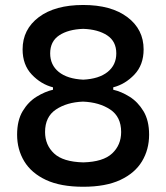

<svg xmlns="http://www.w3.org/2000/svg" viewBox="-20 -720 651 752"><path d="M306 11.5Q217.5 11.5 160.2 -15.2Q103 -42 75 -88.2Q47 -134.5 47 -192.5Q47 -248.5 69 -285Q91 -321.5 123.8 -341.5Q156.5 -361.5 187.5 -368.5V-378Q140.5 -390 104.5 -428Q68.5 -466 68.5 -526.5Q68.5 -605 132 -652.8Q195.5 -700.5 306 -700.5Q415.5 -700.5 479 -652.8Q542.5 -605 542.5 -526.5Q542.5 -466 506.5 -428Q470.5 -390 423.5 -378V-368.5Q455 -361.5 487.5 -341.2Q520 -321 542 -284.5Q564 -248 564 -192.5Q564 -134.5 536.2 -88.2Q508.5 -42 451.2 -15.2Q394 11.5 306 11.5ZM306 -408Q367.5 -411 401.5 -438.2Q435.5 -465.5 435.5 -511Q435.5 -558 399.8 -581.5Q364 -605 306 -607Q247 -605 211.8 -581.5Q176.5 -558 176.5 -511Q176.5 -465.5 210.2 -438.2Q244 -411 306 -408ZM306 -84Q384 -86 419.2 -119Q454.5 -152 454.5 -203Q454.5 -262.5 411.8 -291Q369 -319.5 305 -322Q241.5 -319.5 199 -291Q156.5 -262.5 156.5 -203Q156.5 -152 191.8 -119Q227 -86 306 -84Z"/></svg>

Font: Commissioner Flair Medium
Style: Regular
Weight: 500
Designer: Kostas Bartsokas
Foundry: Kostas Bartsokas
Version: Version 1.000; ttfautohint (v1.8.3)